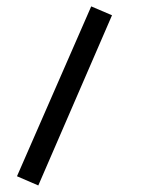

<svg xmlns="http://www.w3.org/2000/svg" viewBox="-20 -419 441 590"><path d="M32.2 122.6 97.7 150.9 324.2 -372.1 260.3 -399.4Z"/></svg>

Font: Nahid
Style: Regular
Weight: 400
Foundry: DejaVu fonts team - Redesigned by Saber Rastikerdar
Version: Version 0.3.0